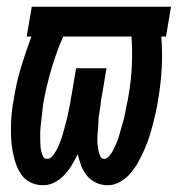

<svg xmlns="http://www.w3.org/2000/svg" viewBox="-20 -540 540 568"><path d="M299 8Q280 8 264 0.5Q248 -7 237 -20.5Q226 -34 220 -50.5Q214 -67 210 -84Q202 -68 193 -52.5Q184 -37 171 -23Q158 -9 141.5 -0.5Q125 8 108 8Q88 8 71 0Q54 -8 43.5 -23Q33 -38 27 -55.5Q21 -73 17.5 -92Q14 -111 13 -130Q12 -149 12.5 -169Q13 -189 15 -208.5Q17 -228 21 -248Q28 -294 42 -340.5Q56 -387 73 -432H59L74 -520H486L471 -432H457Q461 -386 458.5 -339.5Q456 -293 448 -246Q445 -227 441 -208.5Q437 -190 432 -171Q427 -152 421 -133.5Q415 -115 407 -97Q399 -79 389.5 -61.5Q380 -44 367 -28.5Q354 -13 336 -2.5Q318 8 299 8ZM119 -70Q128 -70 134.5 -77.5Q141 -85 145.5 -93Q150 -101 153.5 -109Q157 -117 160 -125.5Q163 -134 165.5 -142.5Q168 -151 170 -159Q172 -167 174.5 -175.5Q177 -184 179 -192.5Q181 -201 182.5 -209.5Q184 -218 186 -226.5Q188 -235 189 -243.5Q190 -252 192 -260L205 -338H295L282 -260Q280 -252 279 -243.5Q278 -235 277 -226.5Q276 -218 274.5 -209.5Q273 -201 272 -193Q271 -185 271 -176.5Q271 -168 270 -159.5Q269 -151 268.5 -143Q268 -135 268 -126.5Q268 -118 269 -110Q270 -102 271.5 -94Q273 -86 276.5 -78Q280 -70 288 -70Q296 -70 302.5 -77.5Q309 -85 313 -92.5Q317 -100 321 -108.5Q325 -117 328 -125Q331 -133 333 -141Q335 -149 337.5 -157.5Q340 -166 342.5 -174Q345 -182 347 -190.5Q349 -199 350.5 -207Q352 -215 353.5 -223.5Q355 -232 357 -240Q359 -248 360 -256Q368 -301 370 -345Q372 -389 369 -432H167Q146 -384 131.5 -334Q117 -284 108 -234Q107 -226 106 -217Q105 -208 104 -199Q103 -190 102 -181.5Q101 -173 100 -164Q99 -155 99 -146.5Q99 -138 99 -129Q99 -120 99.5 -111.5Q100 -103 101.5 -95Q103 -87 106.5 -78.5Q110 -70 119 -70Z"/></svg>

Font: Iosevka Semibold
Style: Italic
Weight: 600
Italic angle: -9°
Monospace: yes
Designer: Belleve Invis
Foundry: Belleve Invis
Version: Version 32.5.0; ttfautohint (v1.8.4)